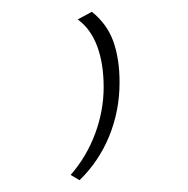

<svg xmlns="http://www.w3.org/2000/svg" viewBox="-20 -135 320 326"><path d="M100 162Q127 131 141.5 92Q156 53 156 13Q156 -27 145 -56.5Q134 -86 112 -102L136 -115Q162 -94 172.5 -64.5Q183 -35 183 5Q183 53 165.5 96Q148 139 115 171Z"/></svg>

Font: Ysabeau Extralight
Style: Regular
Weight: 200
Designer: Christian Thalmann (Catharsis Fonts)
Version: Version 0.003